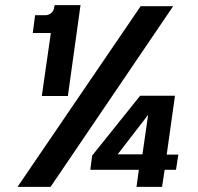

<svg xmlns="http://www.w3.org/2000/svg" viewBox="-20 -724 767 744"><path d="M142 -352 177 -596H107L116 -665H156Q169 -665 179 -674Q189 -683 190 -696L192 -704H292L243 -352ZM48 0 525 -700H651L176 0ZM509 0 518 -66H330L337 -121L523 -353H658L626 -125H671L662 -66H618L608 0ZM436 -126H532L554 -279Z"/></svg>

Font: Host Grotesk
Style: Bold Italic
Weight: 700
Italic angle: -8°
Designer: Doğukan Karapınar
Foundry: Element Type
Version: Version 1.003; ttfautohint (v1.8.4.7-5d5b)